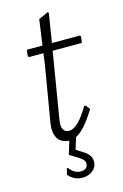

<svg xmlns="http://www.w3.org/2000/svg" viewBox="-119 -644 563 882"><g transform="rotate(-15 162.0 -203.0)"><path d="M66 -414 61 -419 65 -449H139L156 -570L202 -591L206 -587L184 -449H317L321 -444L317 -414H178L126 -99L124 -81Q124 -39 157 -39Q198 -39 252 -131H260L275 -111Q221 -23 179 -3L162 53L194 73Q230 95 230 126Q230 152 210 168.5Q190 185 160 185Q120 185 94 153L101 125L106 124Q130 155 158 155Q194 155 194 125Q194 110 172 96L126 67L145 5Q80 0 80 -71L82 -94L127 -361L134 -414Z"/></g></svg>

Font: Alegreya Sans SC Light
Style: Italic
Weight: 300
Italic angle: -7°
Designer: Juan Pablo del Peral
Foundry: Huerta Tipografica
Version: Version 2.007